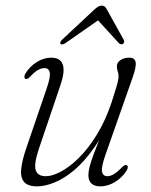

<svg xmlns="http://www.w3.org/2000/svg" viewBox="-20 -653 537 681"><path d="M429.5 -67Q433.5 -65 433.2 -59.8Q433 -54.5 429.5 -48.5Q413 -22.5 387.5 -7.2Q362 8 336 8Q315.5 8 304.5 -2Q293.5 -12 293.5 -32Q293.5 -45 298.2 -63Q303 -81 312.8 -107.5Q322.5 -134 337.5 -172Q352.5 -210 372.5 -263L379 -254Q350 -181 315 -130.8Q280 -80.5 243.8 -50Q207.5 -19.5 173.5 -5.8Q139.5 8 112 8Q78.5 8 65.2 -8Q52 -24 55.2 -54.2Q58.5 -84.5 73 -127L145.5 -339Q159.5 -379.5 156.5 -395.5Q153.5 -411.5 137.5 -411.5Q127.5 -411.5 115.5 -405.2Q103.5 -399 87.5 -381.5Q81.5 -376 77.8 -373.8Q74 -371.5 70 -373.5Q66.5 -375.5 66.5 -380.8Q66.5 -386 70 -392Q85.5 -417.5 110.5 -433Q135.5 -448.5 162 -448.5Q183 -448.5 194 -438Q205 -427.5 205.5 -406.5Q206 -385.5 195 -353L118.5 -127Q99.5 -70.5 106.8 -49.2Q114 -28 142.5 -28Q165.5 -28 196.5 -44.5Q227.5 -61 260.5 -93.8Q293.5 -126.5 323.8 -175.8Q354 -225 376 -290.5Q386.5 -323 391.8 -340.8Q397 -358.5 398.8 -367.5Q400.5 -376.5 400.5 -382.5Q400.5 -392 397.5 -400Q394.5 -408 394.5 -418Q394.5 -431.5 407.5 -440Q420.5 -448.5 439 -448.5Q458 -448.5 461 -432.5Q464 -416.5 450.5 -378.5L355 -106.5Q339 -62 341.8 -45Q344.5 -28 361 -28Q371 -28 383 -34.8Q395 -41.5 412.5 -59.5Q417.5 -64.5 421.8 -66.8Q426 -69 429.5 -67ZM334.5 -585.5H323.5L401.5 -500Q405 -497 408.8 -496Q412.5 -495 416 -497Q419 -499.5 420.2 -503.2Q421.5 -507 419 -511.5L359 -619.5Q355.5 -626 351.5 -629.5Q347.5 -633 340.5 -633Q334 -633 328.2 -629.5Q322.5 -626 315 -619.5L199.5 -511.5Q195 -507.5 194 -503.5Q193 -499.5 195 -497Q197.5 -494.5 202 -495.5Q206.5 -496.5 212 -500Z"/></svg>

Font: Fraunces 72pt Soft Wonky ExtraLight
Style: Italic
Weight: 250
Italic angle: -16°
Version: Version 1.000;[b76b70a41]